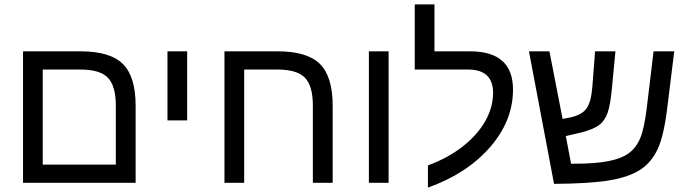

<svg xmlns="http://www.w3.org/2000/svg" viewBox="-20 -833 3136 875"><path d="M598.1 0V-351.1C598.1 -439.6 578.8 -503.1 540 -541.5C501.3 -579.9 437 -599.1 347.2 -599.1H85V0ZM174.8 -516.1H346.2C406.1 -516.1 448 -503.6 471.9 -478.5C495.8 -453.5 507.8 -411.3 507.8 -352.1V-83H174.8Z M743.2 -599.1V-284.2H833V-599.1Z M1405.8 -352.1V0H1496.1V-351.1C1496.1 -439.6 1476.7 -503.1 1438 -541.5C1399.3 -579.9 1335 -599.1 1245.1 -599.1H1002.9V0H1092.8V-516.1H1244.1C1304 -516.1 1345.9 -503.6 1369.9 -478.5C1393.8 -453.5 1405.8 -411.3 1405.8 -352.1Z M1661.1 -599.1V0H1751V-599.1Z M1930.2 -79.1V22C2048.7 -20.3 2142.9 -81.6 2212.9 -161.9C2282.9 -242.1 2317.9 -329.8 2317.9 -424.8C2317.9 -541 2252.6 -599.1 2122.1 -599.1H1960V-813H1870.1V-516.1H2112.8C2189 -516.1 2227.1 -480.5 2227.1 -409.2C2227.1 -366.2 2215.4 -323.9 2192.1 -282.2C2168.9 -240.6 2134.9 -202.1 2090.3 -166.7C2045.7 -131.4 1992.4 -102.2 1930.2 -79.1Z M2691.9 -599.1 2679.7 -439.9C2676.1 -392.4 2667.3 -358.8 2653.3 -339.1C2639.3 -319.4 2614.7 -305.7 2579.6 -297.9L2543.9 -291L2483.9 -599.1H2390.6L2504.9 4.9C2615.6 4.2 2700.6 -1.2 2760 -11.5C2819.4 -21.7 2866 -38.2 2899.9 -60.8C2933.8 -83.4 2960 -115.3 2978.5 -156.5C2997.1 -197.7 3011.4 -260.9 3021.5 -346.2L3052.7 -599.1H2958.5L2927.7 -342.8C2920.2 -279.6 2910.2 -233.2 2897.7 -203.4C2885.2 -173.6 2867.5 -150.6 2844.7 -134.3C2821.9 -118 2790.9 -106 2751.5 -98.4C2712.1 -90.7 2659.7 -86.9 2594.2 -86.9H2582.5L2558.6 -212.9L2631.8 -230C2669.6 -240.1 2696.6 -251.7 2712.9 -264.9C2729.2 -278.1 2741.5 -296.8 2749.8 -321C2758.1 -345.3 2764.6 -384.6 2769.5 -439L2784.7 -599.1Z"/></svg>

Font: Arimo
Style: Regular
Weight: 400
Designer: Steve Matteson
Foundry: Monotype Imaging Inc.
Version: Version 1.32